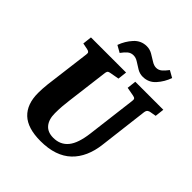

<svg xmlns="http://www.w3.org/2000/svg" viewBox="-209 -886 1032 1032"><g transform="rotate(45 307.5 -369.5)"><path d="M267 13Q169 13 122 -31.5Q75 -76 75 -161Q75 -176 76 -193.5Q77 -211 79 -229L112 -490Q114 -502 109.5 -507Q105 -512 94 -514L59 -521L65 -573H332L326 -521L276 -512Q269 -511 262 -508Q255 -505 253 -488L223 -249Q220 -227 218 -202Q216 -177 216 -148Q216 -101 238 -74.5Q260 -48 303 -48Q330 -48 351 -57.5Q372 -67 387.5 -86Q403 -105 413 -135Q423 -165 428 -205L463 -488Q465 -500 461 -505Q457 -510 445 -512L396 -521L402 -573H615L609 -521L575 -515Q567 -514 560 -509Q553 -504 551 -490L517 -210Q511 -158 492.5 -116.5Q474 -75 443.5 -46Q413 -17 369 -2Q325 13 267 13ZM411 -620Q388 -620 368 -632Q348 -644 330.5 -655.5Q313 -667 295 -667Q276 -667 262 -655.5Q248 -644 233 -623L194 -645Q209 -687 238.5 -719.5Q268 -752 311 -752Q334 -752 354 -740.5Q374 -729 392.5 -717Q411 -705 428 -705Q446 -705 460 -717Q474 -729 489 -749L528 -727Q513 -685 484 -652.5Q455 -620 411 -620Z"/></g></svg>

Font: Rasa
Style: Italic
Weight: 400
Italic angle: -7.10001°
Designer: Anna Giedrys (Yrsa+Rasa design), David Brezina (Yrsa art-direction, Rasa art-direction, design)
Foundry: Rosetta Type Foundry
Version: Version 2.004